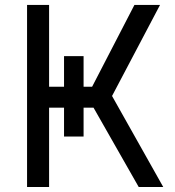

<svg xmlns="http://www.w3.org/2000/svg" viewBox="-20 -747 698 767"><path d="M235.8 -522.7H313.9V-400.6H348L517 -727.3H619.3L427.6 -363.6L632.1 0H534.1L353.7 -316.8H313.9V-201.7H235.8V-316.8H176.1V0H88.1V-727.3H176.1V-400.6H235.8Z"/></svg>

Font: Inter UI
Style: Regular
Weight: 400
Designer: Rasmus Andersson
Foundry: rsms
Version: 3.2;8d6f07862